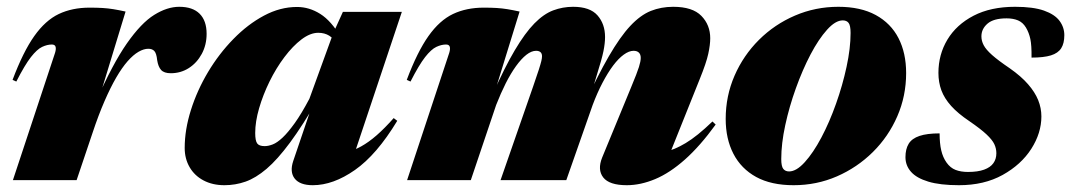

<svg xmlns="http://www.w3.org/2000/svg" viewBox="-20 -530 3152 565"><path d="M142 -374.5Q145.5 -386 143.5 -392.5Q141.5 -399 132.5 -399Q119 -399 104 -392Q89 -385 71 -362Q53 -339 28 -290L17 -295Q48 -377.5 80.8 -423.8Q113.5 -470 153 -488.8Q192.5 -507.5 243.5 -507.5Q265.5 -507.5 281.8 -506.5Q298 -505.5 313.5 -503Q329 -500.5 349.5 -496L261.5 -207.5L263 -232Q311 -341.5 353.2 -402Q395.5 -462.5 433.8 -486.2Q472 -510 507.5 -510Q547 -510 567.5 -489.5Q588 -469 588 -430.5Q588 -398 573.8 -371.5Q559.5 -345 535.8 -329.8Q512 -314.5 482.5 -314.5Q463 -314.5 454.2 -324Q445.5 -333.5 442.5 -353Q440.5 -373 434.2 -379.8Q428 -386.5 416.5 -386.5Q403 -386.5 387.5 -377.5Q372 -368.5 355.5 -349.8Q339 -331 322 -301.8Q305 -272.5 287.5 -232.2Q270 -192 252.5 -139.5L205.5 0H18Z M843 -56.5 906 -242 916 -239Q870.5 -160.5 833.5 -110.5Q796.5 -60.5 764.5 -33.2Q732.5 -6 702.5 4.5Q672.5 15 640.5 15Q605.5 15 579 1Q552.5 -13 538 -38Q523.5 -63 523.5 -94.5Q523.5 -148.5 541.8 -206.2Q560 -264 592.2 -318Q624.5 -372 666.8 -415.2Q709 -458.5 756.8 -484Q804.5 -509.5 854 -509.5Q890 -509.5 922.5 -489Q955 -468.5 983 -420.5L972.5 -398Q962.5 -416.5 948.8 -425Q935 -433.5 916.5 -433.5Q893 -433.5 867.2 -414Q841.5 -394.5 817 -362Q792.5 -329.5 773.2 -290.2Q754 -251 742.5 -211.5Q731 -172 731 -138.5Q731 -116 736.8 -108Q742.5 -100 759 -100Q769.5 -100 782.5 -105Q795.5 -110 811.5 -125Q827.5 -140 847.2 -167.5Q867 -195 890.5 -239.5L960.5 -432L989 -495H1162.5L1015 -54L997 -80.5Q1020.5 -87 1042.8 -99.2Q1065 -111.5 1088.5 -132Q1112 -152.5 1138.5 -182.5L1149 -174.5Q1088.5 -74.5 1024.5 -29.8Q960.5 15 900.5 15Q862.5 15 847.2 -4.5Q832 -24 843 -56.5Z M1937 -42.5 1883 -79Q1909 -78 1936.2 -83.2Q1963.5 -88.5 1997.5 -108.8Q2031.5 -129 2076.5 -172.5L2086 -163.5Q2040 -100 1995.5 -60.5Q1951 -21 1908 -3Q1865 15 1824.5 15Q1773 15 1755.2 -7.8Q1737.5 -30.5 1752 -66.5L1837.5 -274Q1855 -316 1860.2 -332.8Q1865.5 -349.5 1865.5 -359.5Q1865.5 -370 1860 -375.2Q1854.5 -380.5 1844.5 -380.5Q1831 -380.5 1815.5 -369.2Q1800 -358 1784.2 -337Q1768.5 -316 1753 -286.5Q1737.5 -257 1724 -221L1646.5 0H1453L1549 -276Q1560 -307.5 1565.5 -324.8Q1571 -342 1573 -350.5Q1575 -359 1575 -364.5Q1575 -372.5 1570.5 -376.5Q1566 -380.5 1557.5 -380.5Q1544 -380.5 1529 -368.8Q1514 -357 1498.5 -335.5Q1483 -314 1468.2 -284.8Q1453.5 -255.5 1440 -221L1365.5 0H1178L1302 -374.5Q1305.5 -386 1303.5 -392.5Q1301.5 -399 1292.5 -399Q1279 -399 1264 -392Q1249 -385 1231 -362Q1213 -339 1188 -290L1177 -295Q1208 -377.5 1240.8 -423.8Q1273.5 -470 1313 -488.8Q1352.5 -507.5 1403.5 -507.5Q1425.5 -507.5 1441.5 -506.5Q1457.5 -505.5 1473 -503Q1488.5 -500.5 1509 -496L1432 -246.5L1428.5 -249.5Q1464.5 -331 1494.8 -382Q1525 -433 1552.5 -461Q1580 -489 1608 -499.5Q1636 -510 1666.5 -510Q1716 -510 1738.2 -484.8Q1760.5 -459.5 1760.5 -421Q1760.5 -403 1755.8 -379.5Q1751 -356 1736.5 -310L1708 -215.5H1696.5Q1738 -306.5 1771.5 -364.2Q1805 -422 1834.8 -453.8Q1864.5 -485.5 1895 -497.8Q1925.5 -510 1961 -510Q2018 -510 2044 -483.2Q2070 -456.5 2070 -417.5Q2070 -398 2064.2 -371.5Q2058.5 -345 2039 -297Z M2447 -510Q2512.5 -510 2557 -485.8Q2601.5 -461.5 2624 -417.8Q2646.5 -374 2646.5 -315Q2646.5 -247.5 2620.5 -187.8Q2594.5 -128 2548.5 -82.5Q2502.5 -37 2442.8 -11Q2383 15 2315.5 15Q2249.5 15 2205.2 -9.2Q2161 -33.5 2138.2 -77.5Q2115.5 -121.5 2115.5 -180Q2115.5 -247.5 2141.5 -307.2Q2167.5 -367 2213.5 -412.8Q2259.5 -458.5 2319.5 -484.2Q2379.5 -510 2447 -510ZM2302 -25.5Q2323.5 -25.5 2348.2 -52.8Q2373 -80 2397 -125.2Q2421 -170.5 2440.2 -224.8Q2459.5 -279 2471.2 -333.5Q2483 -388 2483 -433Q2483 -455 2477.2 -462.5Q2471.5 -470 2460 -470Q2438.5 -470 2413.8 -442.5Q2389 -415 2365.2 -369.8Q2341.5 -324.5 2322 -270.2Q2302.5 -216 2290.8 -161.8Q2279 -107.5 2279 -62Q2279 -40.5 2285 -33Q2291 -25.5 2302 -25.5Z M2745 -137.5Q2745 -108 2749.8 -87.5Q2754.5 -67 2765.5 -51.5Q2776.5 -36 2792 -30Q2807.5 -24 2828.5 -24Q2857.5 -24 2876 -30.8Q2894.5 -37.5 2903.2 -49.8Q2912 -62 2912 -79Q2912 -93 2906 -105.8Q2900 -118.5 2883 -134.5Q2866 -150.5 2832.5 -173.5Q2799 -196 2779 -218.2Q2759 -240.5 2750.2 -264.2Q2741.5 -288 2741.5 -315.5Q2741.5 -369.5 2768 -413.5Q2794.5 -457.5 2845 -483.8Q2895.5 -510 2967 -510Q3020.5 -510 3052.2 -498.8Q3084 -487.5 3098 -468.5Q3112 -449.5 3112 -426.5Q3112 -402.5 3102.8 -388Q3093.5 -373.5 3072.5 -367Q3051.5 -360.5 3015.5 -360.5Q3016 -396.5 3012 -415.2Q3008 -434 2999 -449Q2990 -464 2975.8 -470Q2961.5 -476 2942 -476Q2904 -476 2886 -460.5Q2868 -445 2868 -423Q2868 -409.5 2874.8 -396.8Q2881.5 -384 2899.5 -368Q2917.5 -352 2951.5 -329Q2985 -305.5 3005.2 -282.2Q3025.5 -259 3035 -235.5Q3044.5 -212 3044.5 -187.5Q3044.5 -138.5 3014.8 -92Q2985 -45.5 2930.5 -15.2Q2876 15 2802 15Q2746.5 15 2711.8 4.5Q2677 -6 2660.8 -24.5Q2644.5 -43 2644.5 -67.5Q2644.5 -91.5 2654 -107Q2663.5 -122.5 2685.8 -130Q2708 -137.5 2745 -137.5Z"/></svg>

Font: Newsreader 60pt ExtraBold
Style: Italic
Weight: 800
Italic angle: -17°
Designer: Hugues Gentile
Foundry: Production Type
Version: Version 1.003